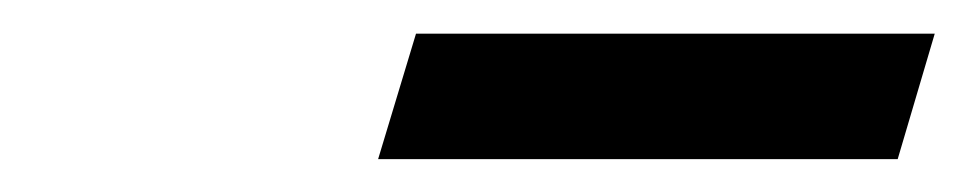

<svg xmlns="http://www.w3.org/2000/svg" viewBox="-20 -708 575 114"><path d="M204.5 -613.5 227 -688H535L513 -613.5Z"/></svg>

Font: Newsreader 6pt SemiBold
Style: Italic
Weight: 600
Italic angle: -17°
Designer: Hugues Gentile
Foundry: Production Type
Version: Version 1.003; ttfautohint (v1.8.3)